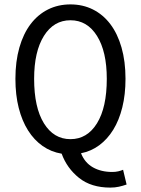

<svg xmlns="http://www.w3.org/2000/svg" viewBox="-20 -689 640 872"><path d="M300 -57Q376 -57 420.5 -129Q465 -201 465 -331Q465 -455 420.5 -526Q376 -597 300 -597Q224 -597 179.5 -526Q135 -455 135 -331Q135 -201 179.5 -129Q224 -57 300 -57ZM481 163Q394 163 339 119Q284 75 260 9Q212 1 173.5 -26Q135 -53 107.5 -96.5Q80 -140 65 -199Q50 -258 50 -331Q50 -410 68 -473Q86 -536 119 -579.5Q152 -623 198 -646Q244 -669 300 -669Q356 -669 402 -646Q448 -623 481 -579.5Q514 -536 532 -473Q550 -410 550 -331Q550 -260 535.5 -201.5Q521 -143 494.5 -100Q468 -57 431 -29.5Q394 -2 348 7Q365 50 402 71Q439 92 490 92Q505 92 517.5 89Q530 86 539 82L555 149Q538 155 520 159Q502 163 481 163Z"/></svg>

Font: Source Code Pro
Style: Regular
Weight: 400
Monospace: yes
Designer: Paul D. Hunt, Teo Tuominen
Foundry: Adobe Systems Incorporated
Version: Version 2.030;PS 1.000;hotconv 16.6.51;makeotf.lib2.5.65220